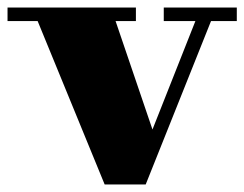

<svg xmlns="http://www.w3.org/2000/svg" viewBox="-25 -480 649 510"><path d="M380 -136 494 -424H410V-460H604V-424H535.5L362 10H253L75 -424H-5V-460H336V-424H282Z"/></svg>

Font: Bodoni* 06pt Fatface
Style: Regular
Weight: 900
Version: Version 2.3